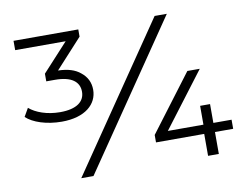

<svg xmlns="http://www.w3.org/2000/svg" viewBox="-76 -807 1181 914"><g transform="rotate(-10 514.5 -350.0)"><path d="M202 -281C316 -281 375 -336 375 -405C375 -440 361 -469 333 -491C308 -512 273 -523 226 -524L355 -665V-700H42V-655H286L162 -520V-483H204C284 -483 321 -453 321 -405C321 -358 283 -327 202 -327C139 -327 85 -347 54 -374L31 -334C63 -303 129 -281 202 -281ZM305 0 783 -700H724L246 0ZM911 0V-106H999V-150H911V-241H863V-150H691L892 -415H832L626 -142V-106H859V0Z"/></g></svg>

Font: Montserrat Z
Style: Regular
Weight: 400
Designer: Julieta Ulanovsky
Foundry: Julieta Ulanovsky
Version: Version 8.000